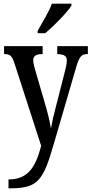

<svg xmlns="http://www.w3.org/2000/svg" viewBox="-20 -786 496 1040"><path d="M184 -619V-606H225C275 -648 346 -721 367 -756V-766H261C245 -721 211 -668 184 -619ZM26 186V234H37C188 234 215 188 271 -5L392 -420C410 -483 423 -493 454 -493H456V-536H290V-493H293C326 -491 342 -484 342 -458C342 -440 337 -420 332 -401L282 -205C270 -161 262 -125 256 -89C251 -122 240 -171 221 -234L174 -395C166 -422 160 -443 160 -460C160 -479 171 -493 208 -493H211V-536H2V-493H5C35 -493 45 -484 59 -441L203 4C173 119 132 186 26 186Z"/></svg>

Font: Noto Serif Bengali ExtraCondensed Medium
Style: Regular
Weight: 500
Width: 2
Designer: Juan Bruce, Universal Thirst, Indian Type Foundry and the Monotype Design Team.
Foundry: Monotype Imaging Inc.
Version: Version 2.003